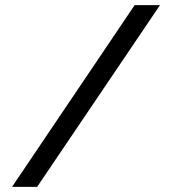

<svg xmlns="http://www.w3.org/2000/svg" viewBox="-20 -730 673 750"><path d="M605 -710 125 0H27L506 -710Z"/></svg>

Font: IngvarSans
Style: Regular
Weight: 500
Version: Version 3.000